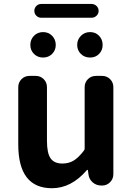

<svg xmlns="http://www.w3.org/2000/svg" viewBox="-20 -947 677 980"><path d="M245.1 13.7Q73.2 13.7 73.2 -210V-502Q73.2 -526.4 89.8 -543Q106.4 -559.6 130.9 -559.6H162.1Q186.5 -559.6 203.1 -543Q219.7 -526.4 219.7 -502V-228.5Q219.7 -165 238.3 -138.7Q256.8 -112.3 297.9 -112.3Q331.1 -112.3 355.5 -127Q379.9 -141.6 407.2 -176.8Q412.1 -181.6 412.1 -189.5V-502Q412.1 -526.4 428.7 -543Q445.3 -559.6 469.7 -559.6H501Q525.4 -559.6 542 -543Q558.6 -526.4 558.6 -502V-57.6Q558.6 -34.2 542 -17.1Q525.4 0 501 0H497.1Q471.7 0 453.1 -16.1Q434.6 -32.2 431.6 -56.6L428.7 -78.1Q427.7 -80.1 425.8 -80.1Q423.8 -80.1 422.9 -78.1Q343.8 13.7 245.1 13.7ZM200.2 -653.3Q171.9 -653.3 153.3 -671.9Q134.8 -690.4 134.8 -717.8Q134.8 -745.1 153.3 -764.2Q171.9 -783.2 200.2 -783.2Q227.5 -783.2 246.1 -764.2Q264.6 -745.1 264.6 -717.8Q264.6 -690.4 246.1 -671.9Q227.5 -653.3 200.2 -653.3ZM190.4 -856.4Q175.8 -856.4 165.5 -866.7Q155.3 -877 155.3 -891.6Q155.3 -906.2 165.5 -916.5Q175.8 -926.8 190.4 -926.8H447.3Q461.9 -926.8 472.7 -916.5Q483.4 -906.2 483.4 -891.6Q483.4 -877 472.7 -866.7Q461.9 -856.4 447.3 -856.4ZM440.4 -653.3Q411.1 -653.3 392.6 -671.9Q374 -690.4 374 -717.8Q374 -745.1 393.1 -764.2Q412.1 -783.2 439.9 -783.2Q467.8 -783.2 485.8 -764.2Q503.9 -745.1 503.9 -717.8Q503.9 -690.4 485.8 -671.9Q467.8 -653.3 440.4 -653.3Z"/></svg>

Font: Gen Jyuu Gothic P Bold
Style: Bold
Weight: 700
Designer: [Source Han Sans]
Ryoko NISHIZUKA  (kana & ideographs); Paul D. Hunt (Latin, Greek & Cyrillic); Wenlong ZHANG  (bopomofo
Version: Version 1.002.20150607